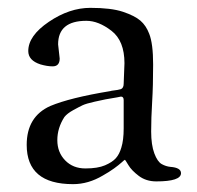

<svg xmlns="http://www.w3.org/2000/svg" viewBox="-20 -454 501 489"><path d="M166 15C192 15 217.3 7.7 242 -7C252.7 -13 262.2 -19 270.5 -25C278.8 -31 285.3 -36.2 290 -40.5C294.7 -44.8 297.3 -47 298 -47C298.7 -47 301.7 -42.5 307 -33.5C312.3 -24.5 321.2 -15.3 333.5 -6C345.8 3.3 360.7 8 378 8C420 8 441 1 441 -13C441 -22.3 432 -27.7 414 -29C406.7 -29.7 399.3 -32 392 -36C384.7 -40 378.3 -49.2 373 -63.5C367.7 -77.8 365 -96.3 365 -119C365 -141.7 365.8 -166.8 367.5 -194.5C369.2 -222.2 370 -253.8 370 -289.5C370 -325.2 366.7 -351.3 360 -368C354.7 -382 347.2 -393.2 337.5 -401.5C327.8 -409.8 313 -417.3 293 -424C273 -430.7 245.3 -434 210 -434C174.7 -434 139.5 -422.2 104.5 -398.5C69.5 -374.8 52 -350 52 -324C52 -308 62.3 -296.7 83 -290C94.3 -286.7 104.7 -285 114 -285C126 -285 132 -291.7 132 -305L128 -341C128 -381 152 -401 200 -401C220.7 -401 242 -392.5 264 -375.5C286 -358.5 297 -331 297 -293L295 -241C295 -233.7 292.7 -229 288 -227C286 -226.3 283.2 -225.7 279.5 -225C275.8 -224.3 272.3 -223.8 269 -223.5C265.7 -223.2 263 -222.7 261 -222C192.3 -210.7 141.3 -198 108 -184C68 -166 48 -133 48 -85C48 -18.3 87.3 15 166 15ZM288 -208C292.7 -208 295 -205 295 -199V-127C295 -107 293 -90.7 289 -78C285.7 -66.7 281 -57.7 275 -51C269 -44.3 259.8 -38.3 247.5 -33C235.2 -27.7 218.5 -25 197.5 -25C176.5 -25 159.3 -31.8 146 -45.5C132.7 -59.2 126 -76.3 126 -97C126 -117.7 132 -137.3 144 -156C148.7 -162 156.2 -167.8 166.5 -173.5C176.8 -179.2 184.8 -183.3 190.5 -186C196.2 -188.7 206.3 -191.7 221 -195C235.7 -198.3 245 -200.3 249 -201L278 -206Z"/></svg>

Font: Sorts Mill Goudy
Style: Regular
Weight: 400
Version: Version 003.101